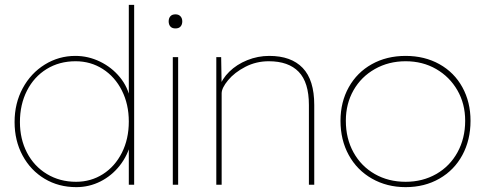

<svg xmlns="http://www.w3.org/2000/svg" viewBox="-20 -760 1996 790"><path d="M40 -258Q40 -335 73.5 -397Q107 -459 164.5 -494.5Q222 -530 290 -530Q343 -530 391.5 -506.5Q440 -483 473.5 -442Q507 -401 516 -350L510 -353V-740H532V0H510V-172L519 -175Q506 -121 473 -79Q440 -37 393.5 -13.5Q347 10 294 10Q221 10 163.5 -24.5Q106 -59 73 -120Q40 -181 40 -258ZM510 -260Q510 -331 481.5 -387.5Q453 -444 403 -476Q353 -508 291 -508Q224 -508 172 -476Q120 -444 91 -387Q62 -330 62 -258Q62 -188 91 -132Q120 -76 173 -44Q226 -12 293 -12Q354 -12 403.5 -43.5Q453 -75 481.5 -131.5Q510 -188 510 -260Z M691 -525H713V0H691ZM674 -672Q674 -685 681 -693Q688 -701 702 -701Q715 -701 722.5 -693Q730 -685 730 -672Q730 -659 723 -651Q716 -643 702 -643Q688 -643 681 -651Q674 -659 674 -672Z M870 -525H890L892 -404L883 -401Q893 -435 923.5 -465Q954 -495 997.5 -512.5Q1041 -530 1088 -530Q1178 -530 1225.5 -480.5Q1273 -431 1273 -328V0H1251V-328Q1251 -421 1209 -464.5Q1167 -508 1086 -508Q1034 -508 989.5 -485Q945 -462 918.5 -430Q892 -398 892 -376V0H881H870Z M1381 -263Q1381 -340 1415 -401Q1449 -462 1510 -496Q1571 -530 1649 -530Q1727 -530 1788 -496Q1849 -462 1882.5 -401Q1916 -340 1916 -263Q1916 -184 1882.5 -122Q1849 -60 1788 -25Q1727 10 1649 10Q1572 10 1510.5 -25Q1449 -60 1415 -122Q1381 -184 1381 -263ZM1894 -263Q1894 -333 1862 -388.5Q1830 -444 1774.5 -476Q1719 -508 1649 -508Q1579 -508 1522.5 -476Q1466 -444 1434.5 -388.5Q1403 -333 1403 -263Q1403 -190 1434.5 -133Q1466 -76 1522 -44Q1578 -12 1649 -12Q1719 -12 1775 -44Q1831 -76 1862.5 -133.5Q1894 -191 1894 -263Z"/></svg>

Font: Easer Grotesk Variable
Style: Regular
Weight: 400
Designer: Boardeaser, Bonnie Shaver-Troup, Thomas Jockin
Foundry: Lexend
Version: Version 1.001;Glyphs 3.1.2 (3151)